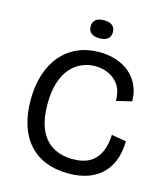

<svg xmlns="http://www.w3.org/2000/svg" viewBox="-125 -943 907 1051"><g transform="rotate(15 329.0 -417.5)"><path d="M360 13Q289 13 232.5 -9.5Q176 -32 137 -75.5Q98 -119 78 -181.5Q58 -244 58 -323Q58 -403 78.5 -467.5Q99 -532 138 -578Q177 -624 232 -648.5Q287 -673 355 -673Q408 -673 452.5 -658Q497 -643 529 -615Q561 -587 579 -547.5Q597 -508 597 -459L510 -438Q511 -490 489.5 -524Q468 -558 432 -575.5Q396 -593 353 -593Q313 -593 276.5 -577Q240 -561 212.5 -529Q185 -497 169 -446.5Q153 -396 153 -326Q153 -236 179 -179.5Q205 -123 252.5 -96Q300 -69 363 -69Q424 -69 461.5 -92Q499 -115 517 -156.5Q535 -198 537 -253L620 -239Q620 -187 605 -141Q590 -95 558.5 -60.5Q527 -26 477.5 -6.5Q428 13 360 13ZM334 -746Q303 -746 287 -759Q271 -772 271 -797Q271 -822 287 -835Q303 -848 334 -848Q365 -848 381 -835Q397 -822 397 -797Q397 -772 381 -759Q365 -746 334 -746Z"/></g></svg>

Font: Bricolage Grotesque 28pt
Style: Regular
Weight: 400
Version: Version 1.001;gftools[0.9.33.dev8+g029e19f]